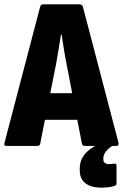

<svg xmlns="http://www.w3.org/2000/svg" viewBox="-20 -675 569 888"><path d="M10 0Q-4 0 1 -15L166 -645Q169 -655 180 -655H348Q359 -655 363 -645L528 -15Q531 0 518 0H373Q362 0 359 -10L288 -378Q281 -413 275.5 -447.5Q270 -482 265 -515H262Q257 -482 251 -447Q245 -412 239 -377L166 -11Q165 0 152 0ZM165 -121 187 -244H336L360 -121ZM449 193Q401 193 375 172.5Q349 152 349 114V103Q349 55 388 22Q427 -11 497 -30L510 -15L509 -6Q484 8 471 24Q458 40 458 56V63Q458 73 465 78.5Q472 84 483 84Q488 84 494 83.5Q500 83 507 82Q519 79 519 92V172Q519 179 516.5 181Q514 183 509 185Q494 190 478 191.5Q462 193 449 193Z"/></svg>

Font: Sofia Sans Condensed Black
Style: Regular
Weight: 900
Designer: Botio Nikoltchev, Ani Petrova
Foundry: lettersoup
Version: Version 4.101